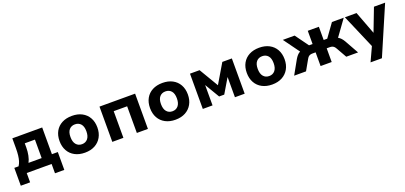

<svg xmlns="http://www.w3.org/2000/svg" viewBox="19 -1432 5347 2538"><g transform="rotate(-20 2693.0 -163.0)"><path d="M33 131V-120H93Q112 -149 122 -182Q132 -215 137 -258Q142 -301 142 -358V-496H562V-120H645V131H514V0H164V131ZM232 -118H417V-378H274V-319Q274 -263 263.5 -210Q253 -157 232 -118Z M982 11Q901 11 841 -21Q781 -53 748.5 -111.5Q716 -170 716 -248Q716 -327 748.5 -385Q781 -443 841 -474.5Q901 -506 982 -506Q1063 -506 1122.5 -474.5Q1182 -443 1215 -385Q1248 -327 1248 -248Q1248 -170 1215 -111.5Q1182 -53 1122.5 -21Q1063 11 982 11ZM982 -108Q1033 -108 1063.5 -144Q1094 -180 1094 -249Q1094 -318 1063.5 -352.5Q1033 -387 982 -387Q931 -387 900.5 -352.5Q870 -318 870 -249Q870 -180 900.5 -144Q931 -108 982 -108Z M1368 0V-496H1869V0H1713V-375H1524V0Z M2255 11Q2174 11 2114 -21Q2054 -53 2021.5 -111.5Q1989 -170 1989 -248Q1989 -327 2021.5 -385Q2054 -443 2114 -474.5Q2174 -506 2255 -506Q2336 -506 2395.5 -474.5Q2455 -443 2488 -385Q2521 -327 2521 -248Q2521 -170 2488 -111.5Q2455 -53 2395.5 -21Q2336 11 2255 11ZM2255 -108Q2306 -108 2336.5 -144Q2367 -180 2367 -249Q2367 -318 2336.5 -352.5Q2306 -387 2255 -387Q2204 -387 2173.5 -352.5Q2143 -318 2143 -249Q2143 -180 2173.5 -144Q2204 -108 2255 -108Z M2641 0V-496H2776L2936 -226L3096 -496H3230V0H3093V-310H3108L2972 -81H2900L2764 -310H2778V0Z M3616 11Q3535 11 3475 -21Q3415 -53 3382.5 -111.5Q3350 -170 3350 -248Q3350 -327 3382.5 -385Q3415 -443 3475 -474.5Q3535 -506 3616 -506Q3697 -506 3756.5 -474.5Q3816 -443 3849 -385Q3882 -327 3882 -248Q3882 -170 3849 -111.5Q3816 -53 3756.5 -21Q3697 11 3616 11ZM3616 -108Q3667 -108 3697.5 -144Q3728 -180 3728 -249Q3728 -318 3697.5 -352.5Q3667 -387 3616 -387Q3565 -387 3534.5 -352.5Q3504 -318 3504 -249Q3504 -180 3534.5 -144Q3565 -108 3616 -108Z M3926 0 4034 -193Q4050 -221 4068 -241Q4086 -261 4108 -272.5Q4130 -284 4158 -287L4133 -240L3947 -496H4113L4248 -310H4298V-496H4454V-310H4504L4638 -496H4804L4619 -240L4593 -287Q4621 -284 4643 -272Q4665 -260 4683 -240.5Q4701 -221 4717 -193L4825 0H4659L4578 -143Q4567 -163 4555.5 -173.5Q4544 -184 4530 -188.5Q4516 -193 4497 -193H4454V0H4298V-193H4254Q4236 -193 4221.5 -188.5Q4207 -184 4196 -173.5Q4185 -163 4174 -143L4093 0Z M4935 180 5043 -54V23L4820 -496H4984L5115 -149H5096L5229 -496H5386L5095 180Z"/></g></svg>

Font: Nunito Sans 10pt ExtraBold
Style: Regular
Weight: 800
Designer: Vernon Adams
Foundry: Vernon Adams
Version: Version 3.101;gftools[0.9.27]